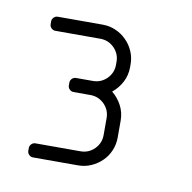

<svg xmlns="http://www.w3.org/2000/svg" viewBox="-43 -593 336 336"><g transform="rotate(10 125.0 -425.0)"><path d="M25 -315V-310C25 -307.3 26 -305 28 -303C30 -301 32.3 -300 35 -300H115C123.3 -300 131.1 -301.6 138.2 -304.8C145.4 -307.9 151.8 -312.2 157.2 -317.5C162.8 -322.8 167.1 -329.2 170.2 -336.5C173.4 -343.8 175 -351.7 175 -360V-390C175 -399.7 172.8 -408.6 168.5 -416.8C164.2 -424.9 158.5 -431.8 151.5 -437.5C158.5 -443.2 164.2 -450.1 168.5 -458.2C172.8 -466.4 175 -475.3 175 -485V-490C175 -498.3 173.4 -506.1 170.2 -513.2C167.1 -520.4 162.8 -526.8 157.2 -532.2C151.8 -537.8 145.4 -542.1 138.2 -545.2C131.1 -548.4 123.3 -550 115 -550H35C32.3 -550 30 -549 28 -547C26 -545 25 -542.7 25 -540V-535C25 -532.3 26 -530 28 -528C30 -526 32.3 -525 35 -525H115C124.7 -525 132.9 -521.6 139.8 -514.8C146.6 -507.9 150 -499.7 150 -490V-485C150 -475.3 146.6 -467.1 139.8 -460.2C132.9 -453.4 124.7 -450 115 -450H85C82.3 -450 80 -449 78 -447C76 -445 75 -442.7 75 -440V-435C75 -432.3 76 -430 78 -428C80 -426 82.3 -425 85 -425H115C124.7 -425 132.9 -421.6 139.8 -414.8C146.6 -407.9 150 -399.7 150 -390V-360C150 -350.3 146.6 -342.1 139.8 -335.2C132.9 -328.4 124.7 -325 115 -325H35C32.3 -325 30 -324 28 -322C26 -320 25 -317.7 25 -315Z"/></g></svg>

Font: lerotica
Style: Regular
Weight: 400
Designer: defharo
Foundry: deFharo
Version: Version 1.001 2011